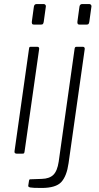

<svg xmlns="http://www.w3.org/2000/svg" viewBox="-20 -762 492 952"><path d="M102 -12Q101 -4 99 -2Q97 0 89 0H64Q57 0 54 -3Q51 -6 52 -12L124 -521Q125 -527 126.5 -528.5Q128 -530 133 -530H165Q170 -530 172.5 -527Q175 -524 174 -518ZM197 -655Q196 -648 193.5 -644Q191 -640 183 -640H148Q141 -640 139 -644.5Q137 -649 138 -656L148 -729Q150 -742 162 -742H197Q202 -742 205.5 -737.5Q209 -733 207 -727ZM320 47Q311 111 284 140.5Q257 170 186 170Q141 170 130 167.5Q119 165 120 159L124 133Q125 129 126 128Q127 127 130 127L187 125Q225 124 244.5 105Q264 86 271 40L350 -521Q351 -526 353 -528Q355 -530 360 -530H391Q396 -530 398.5 -526.5Q401 -523 400 -518L320 47ZM423 -655Q422 -648 419.5 -644Q417 -640 409 -640H374Q367 -640 365 -644.5Q363 -649 364 -656L374 -729Q376 -742 388 -742H423Q428 -742 431.5 -737.5Q435 -733 433 -727Z"/></svg>

Font: Libre Franklin Thin ExtraLight
Style: Italic
Weight: 250
Italic angle: -8°
Version: Version 3.000